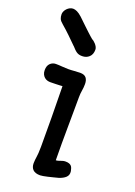

<svg xmlns="http://www.w3.org/2000/svg" viewBox="-173 -982 747 1063"><g transform="rotate(20 201.0 -451.0)"><path d="M15.1 0ZM151.9 -36.6Q151.9 -48.8 153.1 -57.1Q154.3 -65.4 155.5 -75.4Q156.7 -85.4 158 -99.1Q159.2 -112.8 159.2 -136.2Q159.2 -223.6 158.7 -309.8Q158.2 -396 156.2 -492.2Q148.9 -491.7 139.6 -491.2Q130.4 -490.7 120.4 -490.5Q110.4 -490.2 101.1 -490Q91.8 -489.7 84.5 -489.7Q75.7 -489.7 66.7 -492.4Q57.6 -495.1 50.3 -501.5Q43 -507.8 38.1 -517.8Q33.2 -527.8 33.2 -542.5Q33.2 -568.4 47.1 -581.8Q61 -595.2 80.1 -595.2Q98.6 -595.2 116.9 -593.5Q135.3 -591.8 152.8 -591.8Q170.9 -591.8 189 -593.5Q207 -595.2 223.1 -595.2Q248 -595.2 258.8 -582Q269.5 -568.8 269.5 -545.4Q269.5 -525.4 266.1 -506.1Q262.7 -486.8 262.7 -464.8Q262.7 -420.9 262.2 -376.5Q261.7 -332 261.5 -286.1Q261.2 -240.2 261 -192.4Q260.7 -144.5 261.7 -93.8Q269.5 -94.2 275.9 -96.2Q282.2 -98.1 288.1 -100.3Q293.9 -102.5 300.5 -104.2Q307.1 -106 315.4 -106Q328.1 -106 336.2 -103Q344.2 -100.1 349.1 -95Q354 -89.8 356.4 -82.3Q358.9 -74.7 360.8 -65.9Q364.3 -43 349.6 -29.3Q335 -15.6 309.6 -7.8Q294.9 -3.9 279.5 0Q264.2 3.9 250.5 7.1Q236.8 10.3 225.6 12.2Q214.4 14.2 208 14.2Q179.2 14.2 165.5 0.7Q151.9 -12.7 151.9 -36.6ZM201.2 -685.5Q189.9 -685.5 182.1 -687.7Q174.3 -689.9 167.5 -694.6Q160.6 -699.2 153.8 -706.1Q147 -712.9 138.2 -722.7V-722.2Q114.7 -745.6 91.3 -768.3Q67.9 -791 41 -814Q24.9 -827.1 20 -838.4Q15.1 -849.6 15.1 -865.2Q15.1 -873.5 19.3 -882.6Q23.4 -891.6 30.5 -898.9Q37.6 -906.2 46.6 -910.9Q55.7 -915.5 65.9 -915.5Q76.2 -915.5 89.4 -909.4Q102.5 -903.3 119.1 -888.2Q144.5 -863.8 161.9 -847.2Q179.2 -830.6 190.7 -820.1Q202.1 -809.6 209 -803.5Q215.8 -797.4 220.7 -793.5Q224.6 -792 231 -787.1Q237.3 -782.2 243.4 -775.4Q249.5 -768.6 253.9 -760.5Q258.3 -752.4 258.3 -743.7Q258.3 -715.8 241.9 -700.7Q225.6 -685.5 201.2 -685.5Z"/></g></svg>

Font: Autour One
Style: Regular
Weight: 400
Version: Version 1.007; ttfautohint (v0.92) -l 24 -r 24 -G 200 -x 7 -